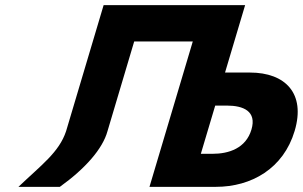

<svg xmlns="http://www.w3.org/2000/svg" viewBox="-20 -723 1169 741"><path d="M810.6 -315.5H855.6C918.5 -315.5 971.7 -294.3 950.4 -222.9C928.9 -150.6 863.1 -129.4 800.2 -129.4H755.1ZM394.9 -216.9 497.9 -562.9H724L556.9 -1.9H557.4H716.7H813.2C950.1 -1.9 1073.9 -72.4 1117.2 -217.8C1160.2 -362.3 1081.4 -443 944.6 -443H848.5L926 -703.1H925.6H766.2H765.8H539.7H379.9L235.1 -216.9C208.2 -135.3 139.2 -86 51.2 -1.9H211C308.2 -71.6 376.1 -148.1 394.9 -216.9Z"/></svg>

Font: Hussar
Style: BdOblThree
Weight: 700
Foundry: Cannot Into Space Fonts
Version: Version 2.00